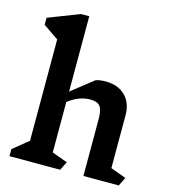

<svg xmlns="http://www.w3.org/2000/svg" viewBox="-125 -974 960 1076"><g transform="rotate(15 354.5 -436.5)"><path d="M664 0H459V-330Q459 -383 443 -403.5Q427 -424 387 -424Q357 -424 327 -414Q297 -404 259 -376V-83L349 -50L324 0H30V-41L119 -113V-701L30 -762V-803L211 -873H259V-436L386 -536Q407 -544 444 -544Q515 -544 557 -502.5Q599 -461 599 -390V-83L689 -50Z"/></g></svg>

Font: Inknut Antiqua SemiBold
Style: Regular
Weight: 600
Designer: Claus Eggers Sørensen
Foundry: Claus Eggers Sørensen
Version: Version 1.003; ttfautohint (v1.8.2) -l 8 -r 50 -G 200 -x 14 